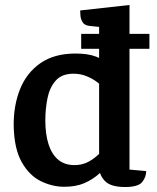

<svg xmlns="http://www.w3.org/2000/svg" viewBox="-20 -735 630 771"><path d="M306 -599H580V-539H306ZM500 -715V-54L567 -48Q567 -24 551 -4Q535 16 482 16Q424 16 401 -8.5Q378 -33 378 -64V-627L339 -631Q320 -633 312 -645.5Q304 -658 303 -672.5Q302 -687 302 -693ZM427 -476 400 -376Q391 -389 372.5 -403.5Q354 -418 329 -428.5Q304 -439 275 -439Q228 -439 203.5 -411Q179 -383 170.5 -340Q162 -297 162 -252Q162 -196 175 -155.5Q188 -115 214 -93.5Q240 -72 279 -72Q305 -72 327 -81.5Q349 -91 371.5 -111Q394 -131 421 -160L432 -89Q406 -62 379 -38Q352 -14 318.5 0.5Q285 15 238 15Q190 15 144 -7.5Q98 -30 67.5 -83.5Q37 -137 35 -229Q34 -311 60.5 -377Q87 -443 142.5 -481.5Q198 -520 283 -520Q333 -520 364.5 -508Q396 -496 427 -476Z"/></svg>

Font: Karma Variable Light
Style: Regular
Weight: 300
Designer: Joana Correia
Foundry: Indian Type Foundry
Version: Version 3.000